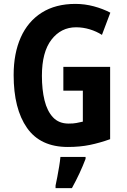

<svg xmlns="http://www.w3.org/2000/svg" viewBox="-20 -744 651 985"><path d="M305 -401H545V-30Q492 -11 441 -0.5Q390 10 328 10Q187 10 118.5 -88Q50 -186 50 -359Q50 -470 86.5 -552Q123 -634 194 -679Q265 -724 367 -724Q415 -724 461.5 -711.5Q508 -699 546 -679L503 -565Q475 -583 440.5 -593.5Q406 -604 370 -604Q293 -604 244 -540.5Q195 -477 195 -355Q195 -284 208.5 -229Q222 -174 252 -142Q282 -110 332 -110Q357 -110 372 -113Q387 -116 405 -120V-279H305ZM419 71Q391 145 349 221H265V208Q269 190 274 163.5Q279 137 283.5 110Q288 83 290 61H419Z"/></svg>

Font: Noto Sans Tamil Condensed
Style: Bold
Weight: 700
Width: 3
Designer: Jelle Bosma - Monotype Design Team
Foundry: Monotype Imaging Inc.
Version: Version 2.004; ttfautohint (v1.8.4.7-5d5b)